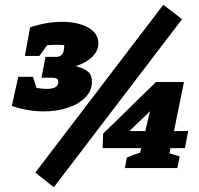

<svg xmlns="http://www.w3.org/2000/svg" viewBox="-20 -709 840 810"><path d="M57 -385H119L134 -338Q159 -334 177 -334Q226 -334 226 -363Q226 -374 219 -377.5Q212 -381 199 -381H155L172 -469H218Q232 -469 241.5 -479Q251 -489 251 -519Q236 -520 221 -520Q201 -520 179 -518L146 -473H85L107 -594Q179 -617 241 -617Q308 -617 351.5 -593Q395 -569 395 -526Q395 -495 369.5 -469.5Q344 -444 300 -430Q337 -420 352.5 -405.5Q368 -391 368 -365Q368 -327 340.5 -298.5Q313 -270 266.5 -254.5Q220 -239 164 -239Q133 -239 99 -244.5Q65 -250 30 -262ZM207 81 129 19 669 -689 748 -628ZM507 0 515 -44Q531 -51 541.5 -55Q552 -59 571 -65L576 -84H413L415 -145L638 -363H756L714 -156H774L760 -84H699L695 -62L738 -49L728 0ZM526 -156H593L613 -240Z"/></svg>

Font: Piazzolla SC Black
Style: Italic
Weight: 900
Italic angle: -11.3°
Designer: Juan Pablo del Peral
Foundry: Huerta Tipografica
Version: Version 1.330